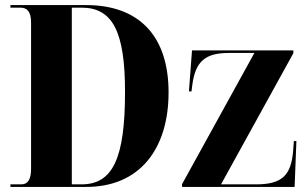

<svg xmlns="http://www.w3.org/2000/svg" viewBox="-20 -734 1200 754"><path d="M21 0H319C531 0 642 -152 642 -371C642 -599 520 -714 319 -714H21V-704H59C86 -704 102 -690 102 -645V-71C102 -29 89 -10 64 -10H21ZM300 -10H262V-704H300C423 -704 471 -609 471 -373C471 -112 423 -10 300 -10ZM695 0H1137L1144 -180H1134L1131 -140C1123 -45 1087 -10 986 -10H848L1132 -525V-536H734L722 -375H732L735 -399C747 -492 785 -526 878 -526H979L695 -11Z"/></svg>

Font: Noto Serif Display Condensed ExtraBold
Style: Regular
Weight: 800
Width: 3
Designer: Monotype Design Team
Foundry: Monotype Imaging Inc.
Version: Version 2.009